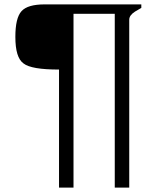

<svg xmlns="http://www.w3.org/2000/svg" viewBox="-20 -669 756 875"><path d="M624 -633V-649H184C132 -649 97 -639 78 -618C59 -597 50 -558 50 -501C50 -438 62 -398 87 -380C111 -361 165 -352 249 -352V186H315V-606H503V186H569V-579C569 -593 578 -605 595 -616Z"/></svg>

Font: Gamestation Extended
Style: Regular
Weight: 400
Width: 7
Designer: Jonas Hecksher
Foundry: Jonas Hecksher, Playtypeª, e-types AS
Version: Version 1.003